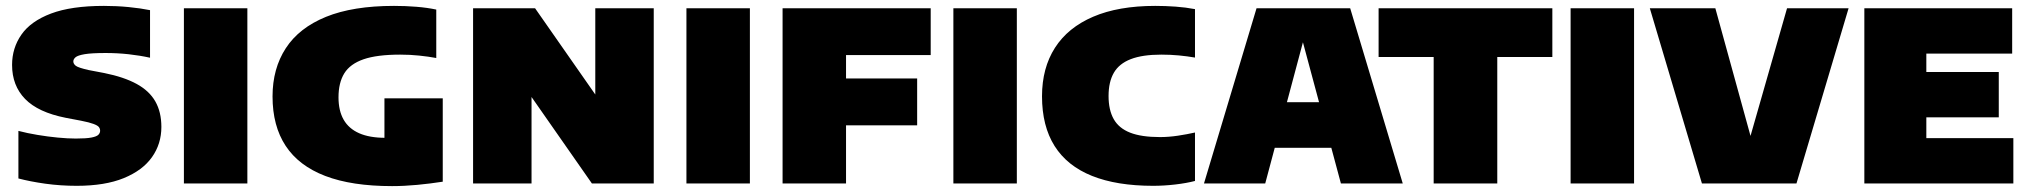

<svg xmlns="http://www.w3.org/2000/svg" viewBox="-20 -623 6894 652"><path d="M240.5 8Q185.5 8 133.8 0.8Q82 -6.5 42.5 -17V-178.5Q73 -170.5 107.8 -164.8Q142.5 -159 176.2 -155.8Q210 -152.5 237.5 -152.5Q273 -152.5 290.8 -156Q308.5 -159.5 314.2 -165.5Q320 -171.5 320 -179Q320 -186 315.8 -191.5Q311.5 -197 297.5 -202.2Q283.5 -207.5 255.5 -213L203 -223Q109.5 -241.5 65.2 -287Q21 -332.5 21 -402.5Q21 -460 52.8 -505.5Q84.5 -551 153.2 -577Q222 -603 333 -603Q376 -603 416.8 -599Q457.5 -595 489.5 -588.5V-427Q455.5 -434.5 417 -438.8Q378.5 -443 339 -443Q291 -443 267.5 -439Q244 -435 236.5 -428.5Q229 -422 229 -414.5Q229 -406 237.5 -399.5Q246 -393 281.5 -385L334 -375Q401 -361.5 444 -338Q487 -314.5 507.5 -278.5Q528 -242.5 528 -192Q528 -134.5 496.2 -89.5Q464.5 -44.5 400.5 -18.2Q336.5 8 240.5 8Z M604.5 0V-595H820V0Z M1311.5 9Q1174.5 9 1084.5 -25.5Q994.5 -60 950 -127.8Q905.5 -195.5 905.5 -295.5Q905.5 -390 950.5 -459.2Q995.5 -528.5 1087 -565.8Q1178.5 -603 1318 -603Q1357 -603 1394 -600Q1431 -597 1461.5 -590.5V-426Q1435 -431 1403.8 -434.2Q1372.5 -437.5 1339 -437.5Q1260.5 -437.5 1214.8 -421.8Q1169 -406 1149.2 -374Q1129.5 -342 1129.5 -292.5Q1129.5 -247 1147 -216.5Q1164.5 -186 1199.8 -170.5Q1235 -155 1289 -155Q1310 -155 1334.5 -156.8Q1359 -158.5 1378 -160.5L1285.5 -88V-289H1483.5V-6Q1441.5 0.5 1396.8 4.8Q1352 9 1311.5 9Z M1586.5 0V-595H1797L2029.5 -262H2001.5V-595H2200V0H1990L1757.5 -333H1785V0Z M2311 0V-595H2526.5V0Z M2637.5 0V-595H3140.5V-436H2853V0ZM2769.5 -197.5V-356.5H3094.5V-197.5Z M3217.5 0V-595H3433V0Z M3896 8Q3772 8 3688 -25.8Q3604 -59.5 3561.2 -127.2Q3518.5 -195 3518.5 -296Q3518.5 -392 3562.5 -460.8Q3606.5 -529.5 3692.2 -566.2Q3778 -603 3903 -603Q3937.5 -603 3972.2 -600.5Q4007 -598 4038 -592V-427.5Q4012 -432 3983.2 -434.8Q3954.5 -437.5 3923.5 -437.5Q3859.5 -437.5 3820 -422.2Q3780.5 -407 3762.5 -376Q3744.5 -345 3744.5 -297Q3744.5 -249.5 3762 -218.5Q3779.5 -187.5 3817.8 -172.5Q3856 -157.5 3919 -157.5Q3948.5 -157.5 3980 -162.2Q4011.5 -167 4038 -173V-8.5Q4009.5 -1 3971 3.5Q3932.5 8 3896 8Z M4068.5 0 4247 -595H4565L4743.5 0H4533.5L4395.5 -513H4413.5L4276.5 0ZM4235.5 -121 4280 -276H4530.5L4575 -121Z M4848.5 0V-429.5H4661.5V-595H5251.5V-429.5H5064.5V0Z M5313.5 0V-595H5529V0Z M5759.5 0 5582.5 -595H5805L5948 -76H5900L6048.5 -595H6257.5L6080.5 0Z M6311 0V-595H6813V-441H6521.5V-154H6817V0ZM6436 -224.5V-378.5H6767.5V-224.5Z"/></svg>

Font: Encode Sans SC Condensed Thin Black
Style: Regular
Weight: 900
Version: Version 3.002